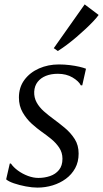

<svg xmlns="http://www.w3.org/2000/svg" viewBox="-20 -843 468 873"><path d="M354 -455H347.5Q338 -474 309.8 -490.8Q281.5 -507.5 243 -507.5Q212 -507.5 188.5 -498Q165 -488.5 151 -470.5Q137 -452.5 135.5 -426Q134.5 -399.5 146.5 -377.5Q158.5 -355.5 178.8 -337.5Q199 -319.5 221 -303.5Q249 -283 275.5 -260.8Q302 -238.5 319.8 -210.5Q337.5 -182.5 337.5 -144.5Q337.5 -107 321.8 -78.2Q306 -49.5 279.5 -30Q253 -10.5 219.5 -0.2Q186 10 150 10Q126.5 10 97.2 4.5Q68 -1 43.2 -9.5Q18.5 -18 8 -27.5L24.5 -99.5H29.5Q41 -82.5 61.5 -67.5Q82 -52.5 106.8 -43.2Q131.5 -34 154.5 -34Q182.5 -34 207.5 -42.5Q232.5 -51 248.2 -70.2Q264 -89.5 264 -121Q264 -149.5 249 -171.8Q234 -194 211.8 -212Q189.5 -230 168 -245Q148 -259 124.2 -280.5Q100.5 -302 83.2 -331.8Q66 -361.5 66 -399.5Q66 -446 91 -479.8Q116 -513.5 157.5 -531.8Q199 -550 247.5 -550Q273 -550 297.2 -547Q321.5 -544 340.8 -539.5Q360 -535 371 -530.5ZM224.5 -624 365 -823 428.5 -775Q420.5 -763.5 405.2 -747.2Q390 -731 370 -712.2Q350 -693.5 327.8 -674.5Q305.5 -655.5 283.8 -639.2Q262 -623 243 -611Z"/></svg>

Font: Merriweather 60pt Light
Style: Italic
Weight: 300
Italic angle: -7.8°
Version: Version 2.101